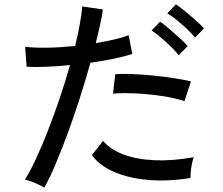

<svg xmlns="http://www.w3.org/2000/svg" viewBox="-20 -838 1040 894"><path d="M186 36Q170 25 142.5 13.5Q115 2 96 -2Q121 -41 148.5 -100.5Q176 -160 204 -232Q232 -304 258.5 -382Q285 -460 306 -535Q247 -529 193 -527Q139 -525 104 -527L97 -620Q140 -615 201.5 -616Q263 -617 330 -624Q343 -678 351.5 -725Q360 -772 363 -808L459 -794Q455 -762 446 -722Q437 -682 426 -637Q472 -645 511.5 -654Q551 -663 579 -674L596 -587Q564 -576 512 -565Q460 -554 401 -546Q379 -467 352.5 -384Q326 -301 297 -222Q268 -143 240 -76.5Q212 -10 186 36ZM867 -9Q759 8 667 -0.5Q575 -9 508 -39Q441 -69 408 -116L460 -182Q492 -143 553 -119.5Q614 -96 698 -92Q782 -88 882 -106Q875 -87 870.5 -57.5Q866 -28 867 -9ZM839 -367Q794 -382 733.5 -391Q673 -400 612.5 -403Q552 -406 506 -402L517 -493Q552 -495 598.5 -493Q645 -491 695 -486Q745 -481 790.5 -474Q836 -467 869 -459ZM888 -663Q873 -682 850 -703.5Q827 -725 803 -744.5Q779 -764 759 -776L799 -818Q816 -807 841.5 -786Q867 -765 891.5 -743Q916 -721 930 -706ZM812 -581Q797 -600 774.5 -622Q752 -644 728.5 -664Q705 -684 686 -696L725 -737Q742 -726 767 -704.5Q792 -683 816.5 -661Q841 -639 854 -623Z"/></svg>

Font: Zen Kaku Gothic New Medium
Style: Regular
Weight: 500
Designer: Yoshimichi Ohira
Foundry: Positype
Version: Version 1.002